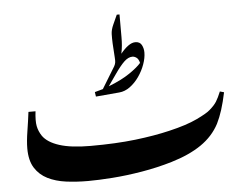

<svg xmlns="http://www.w3.org/2000/svg" viewBox="-51 -777 1081 840"><g transform="rotate(-5 489.5 -357.0)"><path d="M303 0Q252 0 206.5 -6Q161 -12 126 -29.5Q91 -47 70.5 -79.5Q50 -112 50 -165Q50 -196 57 -240Q64 -284 69 -324H100Q95 -282 99.5 -259Q104 -236 118 -215Q139 -185 190.5 -168.5Q242 -152 327 -152Q439 -152 524 -162Q609 -172 676 -188Q753 -206 799 -228Q845 -250 859 -263Q880 -281 890 -297Q900 -313 911 -340L929 -335Q920 -292 909.5 -259Q899 -226 886 -200Q858 -147 805.5 -111Q753 -75 673 -51Q609 -32 540.5 -20.5Q472 -9 410 -4.5Q348 0 303 0ZM369 -365 366 -385Q384 -390 402 -395L460 -490Q465 -499 466 -507Q467 -515 466 -527L462 -590Q461 -613 461.5 -631.5Q462 -650 472 -672L491 -714H503V-614Q503 -595 501.5 -578Q500 -561 496 -542Q513 -563 529.5 -575Q546 -587 561 -587Q581 -587 589 -572Q597 -557 597 -539Q597 -515 587 -487Q577 -459 559.5 -434Q542 -409 519.5 -392.5Q497 -376 472 -374ZM464 -455 429 -405Q486 -427 522.5 -452Q559 -477 574 -495Q570 -512 561 -518.5Q552 -525 543 -525Q525 -525 507 -508Q489 -491 464 -455Z"/></g></svg>

Font: Gulzar
Style: Regular
Weight: 400
Designer: Borna Izadpanah, Alice Savoie, Simon Cozens, Fiona Ross
Version: Version 1.000;[7b34f74]; ttfautohint (v1.8.4)